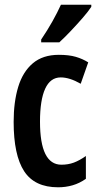

<svg xmlns="http://www.w3.org/2000/svg" viewBox="-20 -837 418 816"><path d="M227 -41Q127 -41 82.5 -109.5Q38 -178 38 -319Q38 -404 57.5 -468Q77 -532 119.5 -568Q162 -604 230 -604Q273 -604 302 -595.5Q331 -587 355 -572L323 -481Q276 -508 238 -508Q194 -508 172 -460Q150 -412 150 -320Q150 -137 241 -137Q270 -137 294 -146Q318 -155 345 -174V-77Q318 -58 288.5 -49.5Q259 -41 227 -41ZM368 -808Q355 -788 331 -760.5Q307 -733 280.5 -705Q254 -677 232 -657H155V-669Q182 -709 203 -746.5Q224 -784 239 -817H368Z"/></svg>

Font: Noto Sans Tamil UI ExtraCondensed SemiBold
Style: Regular
Weight: 600
Width: 2
Designer: Jelle Bosma - Monotype Design Team
Foundry: Monotype Imaging Inc.
Version: Version 2.004; ttfautohint (v1.8.4.7-5d5b)